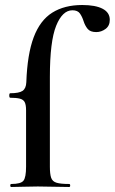

<svg xmlns="http://www.w3.org/2000/svg" viewBox="-20 -746 458 766"><path d="M25 0Q21 0 21 -6Q21 -12 25 -12Q63 -12 73.5 -25Q84 -38 84 -81V-306Q84 -328 78.5 -338.5Q73 -349 59 -352.5Q45 -356 21 -356Q17 -356 17 -365Q17 -374 21 -374Q56 -374 70 -383.5Q84 -393 85 -418Q89 -530 114.5 -597.5Q140 -665 188.5 -695.5Q237 -726 308 -726Q361 -726 389.5 -711Q418 -696 418 -667Q418 -643 401 -630.5Q384 -618 364 -618Q340 -618 329.5 -631Q319 -644 313.5 -661.5Q308 -679 299 -692Q290 -705 269 -705Q229 -705 204 -643Q179 -581 179 -439V-81Q179 -52 184 -37Q189 -22 205.5 -17Q222 -12 256 -12Q260 -12 260 -6Q260 0 256 0Q224 0 193.5 -1Q163 -2 131 -2Q101 -2 74 -1Q47 0 25 0Z"/></svg>

Font: Cormorant Infant Light
Style: Regular
Weight: 300
Designer: Christian Thalmann (Catharsis Fonts)
Foundry: Catharsis Fonts
Version: Version 4.001